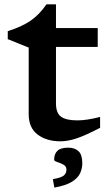

<svg xmlns="http://www.w3.org/2000/svg" viewBox="-20 -644 507 890"><path d="M239.5 -164.5Q239.5 -120.5 262.8 -103.2Q286 -86 338.5 -86Q382.5 -86 444 -102V-51.5Q374.5 -15.5 334.2 -2.2Q294 11 260 11Q196 11 154.5 -20.2Q113 -51.5 113 -115V-423.5L16 -462.5V-499.5Q80.5 -520 121 -547.5Q161.5 -575 195.5 -624H239.5V-514H433V-426.5H239.5ZM225 186.5Q263 180 275.5 169.8Q288 159.5 288 142Q288 126.5 273.8 119Q259.5 111.5 245.2 107Q231 102.5 231 96.5Q231 69.5 246.2 55Q261.5 40.5 296.5 40.5Q326.5 40.5 344 56.8Q361.5 73 361.5 113Q361.5 136.5 351.5 158.8Q341.5 181 313.5 198.5Q285.5 216 232 225.5Z"/></svg>

Font: Newsreader 6pt Medium
Style: Regular
Weight: 500
Designer: Hugues Gentile
Foundry: Production Type
Version: Version 1.003; ttfautohint (v1.8.3)